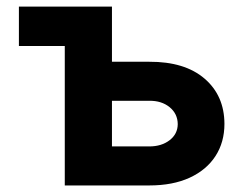

<svg xmlns="http://www.w3.org/2000/svg" viewBox="-20 -566 744 586"><path d="M177.7 -545.9V-425.6H37.7V-545.9ZM272.3 -377.5H435.5Q543.8 -378 604.3 -326.1Q664.7 -274.2 665 -188.1Q665 -131.9 637.6 -89.6Q610.3 -47.4 559 -23.7Q507.7 0 435.5 0H177.7V-545.9H321.7V-119.1H435.5Q473.1 -119.1 497.7 -138.1Q522.2 -157 522.5 -187.1Q522.2 -218.8 497.7 -238.9Q473.1 -258.9 435.5 -258.4H272.3Z"/></svg>

Font: Inter
Style: Regular
Weight: 400
Designer: Rasmus Andersson
Foundry: rsms
Version: Version 4.000;git-8c9346024